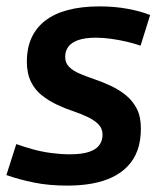

<svg xmlns="http://www.w3.org/2000/svg" viewBox="-36 -571 498 601"><path d="M-16 -23 15 -120Q37 -112 65.5 -104Q94 -96 124.5 -92Q155 -88 182 -88Q220 -88 242.5 -95.5Q265 -103 275 -117Q285 -131 285 -149Q285 -169 272 -182Q259 -195 238 -205Q217 -215 191.5 -223.5Q166 -232 141 -244Q116 -256 94.5 -273Q73 -290 60.5 -316Q48 -342 48 -379Q48 -419 62 -451Q76 -483 104.5 -505.5Q133 -528 176 -539.5Q219 -551 276 -551Q322 -551 363 -543.5Q404 -536 434 -524L404 -428Q384 -435 360.5 -440.5Q337 -446 312 -449.5Q287 -453 264 -453Q229 -453 207.5 -445Q186 -437 177 -423.5Q168 -410 168 -393Q168 -374 180.5 -361.5Q193 -349 214.5 -340Q236 -331 261 -322.5Q286 -314 311.5 -302Q337 -290 358 -273Q379 -256 392 -231Q405 -206 405 -169Q405 -130 394.5 -101Q384 -72 364 -51Q344 -30 316 -16.5Q288 -3 252.5 3.5Q217 10 175 10Q117 10 70.5 0.5Q24 -9 -16 -23Z"/></svg>

Font: Georama ExtraCondensed Thin SemiBold
Style: Italic
Weight: 600
Italic angle: -9°
Version: Version 1.001